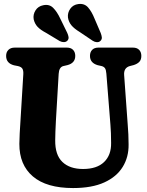

<svg xmlns="http://www.w3.org/2000/svg" viewBox="-20 -941 744 972"><path d="M539 -310 518.5 -568Q517 -587.5 511.5 -595.5Q506 -603.5 494.5 -606.5L474.5 -611Q435.5 -622.5 435.5 -658Q435.5 -677 446.5 -688.5Q457.5 -700 478 -700H653Q673.5 -700 684.5 -688.5Q695.5 -677 695.5 -658Q695.5 -639 685.5 -628.2Q675.5 -617.5 656.5 -611.5L637 -606.5Q605.5 -597.5 608.5 -560.5L626.5 -311Q628.5 -285 629.8 -260.8Q631 -236.5 631 -210Q632 -146 601.2 -96Q570.5 -46 508 -17.5Q445.5 11 350 11Q215.5 11 146.5 -47.8Q77.5 -106.5 78 -213Q78 -233.5 79.8 -266.5Q81.5 -299.5 84 -335L98 -565.5Q99 -583.5 93.5 -593Q88 -602.5 71 -606.5L50.5 -610.5Q11 -621 11 -658Q11 -677 22.5 -688.5Q34 -700 54.5 -700H318.5Q339 -700 350 -688.5Q361 -677 361 -658Q361 -622 322 -611.5L300.5 -606.5Q279 -601 277 -567L263 -329Q261.5 -299 260.5 -274.5Q259.5 -250 259.5 -231.5Q258.5 -157 295.8 -121.2Q333 -85.5 400.5 -85.5Q470.5 -85.5 507 -120.8Q543.5 -156 542.5 -217.5Q542.5 -247.5 541.5 -268Q540.5 -288.5 539 -310ZM458.5 -847 490 -773.5Q494.5 -761.5 495.5 -751.8Q496.5 -742 488.5 -734Q481.5 -727 470.5 -727.5Q459.5 -728 449.5 -734.5L383.5 -779Q355.5 -796 341.5 -813Q327.5 -830 324 -852.5Q321.5 -876.5 335.8 -896.8Q350 -917 376.5 -920.5Q407.5 -924.5 426 -903.2Q444.5 -882 458.5 -847ZM285 -847 320.5 -774.5Q325.5 -763.5 327 -753.5Q328.5 -743.5 321.5 -735.5Q314.5 -728 303.8 -727.8Q293 -727.5 282.5 -733L214.5 -774Q185 -789.5 170.2 -805.2Q155.5 -821 150.5 -843.5Q146.5 -867.5 159.8 -888.5Q173 -909.5 199 -914.5Q229.5 -921 249.2 -901.2Q269 -881.5 285 -847Z"/></svg>

Font: Fraunces 144pt SuperSoft
Style: Bold
Weight: 700
Version: Version 1.000;[b76b70a41]